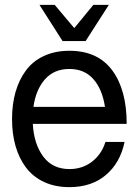

<svg xmlns="http://www.w3.org/2000/svg" viewBox="-20 -750 574 794"><path d="M334 -580.1H238.8L143.1 -730H206.1L287.1 -633.8L366.2 -730H430.2ZM267.1 23.9Q208 23.9 162.4 2.7Q116.7 -18.6 87.9 -56.6Q59.1 -94.7 44.4 -145.5Q29.8 -196.3 29.8 -257.8Q29.8 -319.3 44.4 -370.1Q59.1 -420.9 87.6 -459.2Q116.2 -497.6 162.1 -518.8Q208 -540 267.1 -540Q384.3 -540 444.1 -459.2Q503.9 -378.4 503.9 -237.8H418.9H115.7Q120.1 -154.8 158.7 -102.8Q197.3 -50.8 267.1 -50.8Q320.8 -50.8 360.6 -81.5Q400.4 -112.3 416 -163.1H495.1Q477.5 -77.1 418.2 -26.6Q358.9 23.9 267.1 23.9ZM267.1 -464.8Q203.6 -464.8 166 -422.1Q128.4 -379.4 118.2 -308.1H414.1Q402.8 -381.8 365.7 -423.3Q328.6 -464.8 267.1 -464.8Z"/></svg>

Font: Miedinger*
Style: Book
Weight: 400
Version: Version 001.000